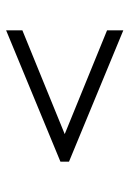

<svg xmlns="http://www.w3.org/2000/svg" viewBox="82 -663 422 626"><g transform="rotate(90 293.0 -350.0)"><path d="M79 -159V-212L427 -354V-346L79 -488V-541L507 -364V-336Z"/></g></svg>

Font: Pathway Extreme 8pt Thin 12pt Thin
Style: Regular
Weight: 250
Version: Version 1.001;gftools[0.9.26]